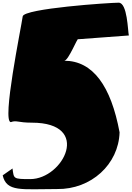

<svg xmlns="http://www.w3.org/2000/svg" viewBox="-47 -1195 979 1429"><path d="M122 -1073C110 -987 -35 -286 34 -286C74 -302 86 -282 190 -282C640 -282 424 138 178 138C49 138 57 135 46 59L-27 110C2 236 113 212 377 212C632 216 836 27 843 -210C779 -554 645 -743 431 -743C463 -743 532 -922 535 -903L912 -931C904 -963 902 -1175 836 -1175C770 -1175 130 -1132 122 -1073Z"/></svg>

Font: Chaingun
Style: Ita
Weight: 400
Version: Version 0.91